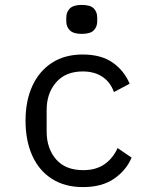

<svg xmlns="http://www.w3.org/2000/svg" viewBox="-20 -750 640 782"><path d="M318 12Q244 12 191.5 -21.5Q139 -55 111.5 -116Q84 -177 84 -258Q84 -340 112 -400.5Q140 -461 192 -494.5Q244 -528 317 -528Q392 -528 439 -495Q486 -462 508 -409L444 -375Q430 -415 397.5 -437Q365 -459 317 -459Q247 -459 208.5 -414.5Q170 -370 170 -302V-214Q170 -146 208 -101.5Q246 -57 319 -57Q371 -57 405.5 -81Q440 -105 459 -147L516 -108Q494 -56 444.5 -22Q395 12 318 12ZM313 -612Q279 -612 264.5 -626.5Q250 -641 250 -663V-679Q250 -701 264.5 -715.5Q279 -730 313 -730Q348 -730 362 -715.5Q376 -701 376 -679V-663Q376 -641 362 -626.5Q348 -612 313 -612Z"/></svg>

Font: Lilex Nerd Font
Style: Regular
Weight: 400
Designer: Mike Abbink, Paul van der Laan, Pieter van Rosmalen, Mikhael Khrustik
Foundry: Mikhael Khrustik
Version: Version 2.400; ttfautohint (v1.8.4.7-5d5b);Nerd Fonts 3.3.0